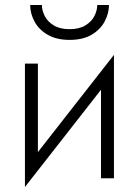

<svg xmlns="http://www.w3.org/2000/svg" viewBox="-20 -715 557 770"><path d="M432 -415 437 -495 85 -45 80 35ZM132 -460H80V35L132 -39ZM437 -495 385 -421V0H437ZM101 -695Q101 -661 118.5 -628.5Q136 -596 171.5 -575.5Q207 -555 259 -555Q312 -555 347 -575.5Q382 -596 399.5 -628.5Q417 -661 417 -695H370Q370 -674 359 -651.5Q348 -629 323 -613.5Q298 -598 259 -598Q220 -598 195 -613.5Q170 -629 159 -651.5Q148 -674 148 -695Z"/></svg>

Font: Jost Light
Style: Regular
Weight: 300
Version: Version 3.710